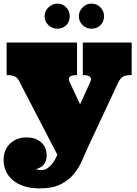

<svg xmlns="http://www.w3.org/2000/svg" viewBox="-27 -775 763 1069"><path d="M464.8 40Q448.2 76.2 430.7 117.2Q413.1 158.2 384.5 193.1Q356 228 311 251Q266.1 273.9 193.8 273.9Q143.1 273.9 105 261Q66.9 248 42 226.1Q17.1 204.1 5.1 175.5Q-6.8 147 -6.8 117.2Q-6.8 58.1 29.5 24.2Q65.9 -9.8 120.1 -9.8Q151.9 -9.8 173.3 -0.5Q194.8 8.8 208.5 23.4Q222.2 38.1 227.5 55.7Q232.9 73.2 232.9 88.9Q232.9 124 215.6 142.6Q198.2 161.1 173.8 166Q175.8 168 180.2 168.9Q186 171.9 204.1 171.9Q221.2 171.9 234.6 163.3Q248 154.8 259 142.3Q270 129.9 278.1 115.5Q286.1 101.1 291 88.9L292 85.9L84 -314.9Q79.1 -326.2 73.5 -334Q67.9 -341.8 59.8 -346.9Q51.8 -352.1 39.8 -354.5Q27.8 -356.9 9.8 -356.9V-538.1H401.9V-356.9Q371.1 -356.9 361.6 -347.9Q352.1 -338.9 359.9 -319.8L418.9 -193.8L476.1 -319.8Q483.9 -336.9 474.4 -346.9Q464.8 -356.9 434.1 -356.9V-538.1H706.1V-356.9Q669.9 -356.9 655.5 -346.9Q641.1 -336.9 630.9 -314.9ZM221.2 -685.1Q221.2 -698.2 226.8 -711.2Q232.4 -724.1 242.4 -733.6Q252.4 -743.2 265.4 -749Q278.3 -754.9 292 -754.9Q321.3 -754.9 341.3 -734.4Q361.3 -713.9 361.3 -685.1Q361.3 -653.8 341.8 -634.5Q322.3 -615.2 292 -615.2Q263.2 -615.2 242.2 -635.5Q221.2 -655.8 221.2 -685.1ZM412.1 -685.1Q412.1 -711.9 432.6 -733.4Q453.1 -754.9 482.4 -754.9Q511.2 -754.9 531.7 -734.4Q552.2 -713.9 552.2 -685.1Q552.2 -653.8 532.2 -634.5Q512.2 -615.2 482.4 -615.2Q453.1 -615.2 432.6 -635.5Q412.1 -655.8 412.1 -685.1Z"/></svg>

Font: Ultra
Style: Regular
Weight: 400
Designer: Astigmatic (AOETI)
Foundry: Astigmatic (AOETI)
Version: Version 1.001